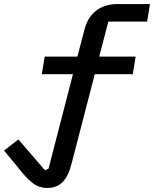

<svg xmlns="http://www.w3.org/2000/svg" viewBox="-101 -718 762 950"><path d="M133 212C197 212 233 172 253 92L368 -351H556L570 -438H390L435 -611H627L641 -698H482C391 -698 337 -649 317 -572L282 -438H120L106 -351H260L139 117L121 124L-10 -28L-81 27L-18 103C41 178 75 212 133 212Z"/></svg>

Font: IBM Mono Medium
Style: Italic
Weight: 500
Italic angle: -9°
Monospace: yes
Designer: Mike Abbink, Paul van der Laan, Pieter van Rosmalen
Foundry: Bold Monday
Version: Version 2.3